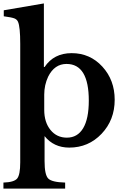

<svg xmlns="http://www.w3.org/2000/svg" viewBox="-33 -850 727 1120"><path d="M85 97V-594Q85 -694 72 -723Q66 -737 50 -743Q34 -749 -11 -755V-790L223 -830V-459H227Q281 -540 385 -540Q492 -540 564 -461.5Q636 -383 636 -268Q636 -150 559.5 -69.5Q483 11 371 11Q281 11 227 -56V90Q227 169 248 191Q269 213 347 215V250H-13V215Q49 213 67 191.5Q85 170 85 97ZM225 -298V-209Q225 -137 261.5 -92Q298 -47 357 -47Q419 -47 452 -102Q485 -157 485 -263Q485 -477 355 -477Q285 -477 248 -403Q225 -354 225 -298Z"/></svg>

Font: Libre Baskerville
Style: Bold
Weight: 700
Designer: Pablo Impallari, Rodrigo Fuenzalida
Foundry: Pablo Impallari, Rodrigo Fuenzalida
Version: Version 1.000